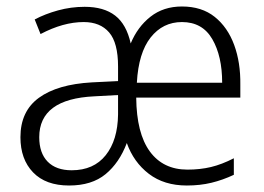

<svg xmlns="http://www.w3.org/2000/svg" viewBox="-20 -655 813 592"><path d="M541 -635Q602 -635 642 -603Q682 -571 702 -516.5Q722 -462 721 -394V-354H400Q401 -244 442 -188Q483 -132 558 -132Q597 -132 630.5 -140Q664 -148 701 -167V-116Q667 -100 632 -91.5Q597 -83 556 -83Q486 -83 439 -119Q392 -155 371 -214Q348 -153 305.5 -118Q263 -83 193 -83Q121 -83 82 -123.5Q43 -164 43 -232Q43 -312 100 -353.5Q157 -395 263 -401L344 -405V-450Q344 -523 316.5 -555Q289 -587 238 -587Q175 -587 105 -550L87 -595Q119 -612 159 -623Q199 -634 241 -634Q300 -634 335 -607Q370 -580 383 -521Q404 -572 444 -603.5Q484 -635 541 -635ZM541 -587Q482 -587 444.5 -539.5Q407 -492 402 -400H665Q665 -482 634.5 -534.5Q604 -587 541 -587ZM271 -358Q101 -350 101 -232Q101 -183 127 -156.5Q153 -130 201 -130Q269 -130 306 -176.5Q343 -223 344 -302V-362Z"/></svg>

Font: Noto Sans Telugu UI SemiCondensed Light
Style: Regular
Weight: 300
Width: 4
Designer: Jelle Bosma - Monotype Design Team
Foundry: Monotype Imaging Inc.
Version: Version 2.005; ttfautohint (v1.8.4.7-5d5b)